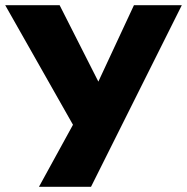

<svg xmlns="http://www.w3.org/2000/svg" viewBox="-27 -714 715 734"><path d="M122 0 252 -237 -7 -694H201L349 -402L485 -694H668L321 0Z"/></svg>

Font: Cantarell Extra Bold
Style: Regular
Weight: 800
Designer: Dave Crossland, Nikolaus Waxweiler, Florian Fecher, Jacques Le Bailly, Eben Sorkin, Alexei Vanyashin, Alexios Zavras, Em
Version: Version 0.303